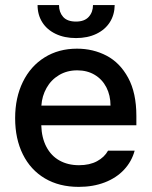

<svg xmlns="http://www.w3.org/2000/svg" viewBox="-20 -730 601 761"><path d="M40 -261.7Q40 -342.8 70.6 -405.3Q101.1 -467.8 156.7 -502.4Q212.4 -537.1 285.2 -537.1Q349.1 -537.1 402.3 -509.3Q455.6 -481.4 488 -421.6Q520.5 -361.8 520.5 -270.5V-233.4H143.6Q145 -184.1 163.8 -148.2Q182.6 -112.3 215.8 -93.8Q249 -75.2 293 -75.2Q335.4 -75.2 364.7 -91.1Q394 -106.9 408.2 -132.8H513.7Q502 -89.8 471.7 -57.4Q441.4 -24.9 395.3 -7.1Q349.1 10.7 292 10.7Q214.8 10.7 158 -22.9Q101.1 -56.6 70.6 -118.2Q40 -179.7 40 -261.7ZM418 -311.5Q418 -352.1 401.6 -383.8Q385.3 -415.5 355.5 -433.3Q325.7 -451.2 286.1 -451.2Q245.6 -451.2 214.1 -432.4Q182.6 -413.6 164.6 -381.6Q146.5 -349.6 144 -311.5ZM281.2 -579.1Q235.4 -579.1 200.7 -595.7Q166 -612.3 147.5 -641.8Q128.9 -671.4 128.9 -710H213.9Q213.9 -681.6 230.2 -663.1Q246.6 -644.5 281.2 -644.5Q314.9 -644.5 331.8 -663.3Q348.6 -682.1 348.6 -710H434.6Q434.1 -671.4 415.3 -641.8Q396.5 -612.3 361.8 -595.7Q327.1 -579.1 281.2 -579.1Z"/></svg>

Font: Pretendard JP Medium
Style: Regular
Weight: 500
Designer: Base glyphs from Inter by Rasmus Andersson; Hangeul glyphs from Noto Sans CJK(Source Han Sans) by Jang Soo-young and Kan
Foundry: Kil Hyung-jin
Version: Version 1.309